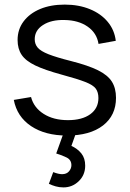

<svg xmlns="http://www.w3.org/2000/svg" viewBox="-20 -575 565 835"><path d="M256 240Q238 240 222.2 235.5Q206.5 231 192.5 224.5L211.5 173.5Q234.5 182.5 250 182.5Q269.5 182.5 280 170.2Q290.5 158 290.5 143.5Q290.5 120.5 270.2 110.2Q250 100 224.5 92.5L261.5 -10.5H315.5L290.5 59.5Q317 71.5 333.8 92.2Q350.5 113 350.5 145.5Q350.5 186 322.5 213Q294.5 240 256 240ZM271.5 14.5Q176.5 14.5 115.2 -26.5Q54 -67.5 40 -140.5L115 -153Q127 -107 169.8 -79.8Q212.5 -52.5 275.5 -52.5Q337 -52.5 372.5 -78.2Q408 -104 408 -148.5Q408 -173.5 396.8 -189.2Q385.5 -205 351 -218.5Q316.5 -232 248 -250.5Q174.5 -270.5 133 -290.5Q91.5 -310.5 74 -336.8Q56.5 -363 56.5 -401Q56.5 -447 82.5 -481.8Q108.5 -516.5 154.5 -535.8Q200.5 -555 261.5 -555Q322.5 -555 370.8 -535.2Q419 -515.5 448.5 -480Q478 -444.5 483.5 -397.5L408.5 -384Q401 -431.5 361.2 -459.2Q321.5 -487 260.5 -488Q203 -489.5 167 -466.2Q131 -443 131 -404.5Q131 -383 144 -367.8Q157 -352.5 191.2 -339Q225.5 -325.5 289 -309.5Q363.5 -290.5 406 -269.5Q448.5 -248.5 466.5 -220Q484.5 -191.5 484.5 -149.5Q484.5 -73 427.8 -29.2Q371 14.5 271.5 14.5Z"/></svg>

Font: Manrope ExtraLight
Style: Regular
Weight: 400
Version: Version 4.504